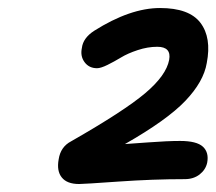

<svg xmlns="http://www.w3.org/2000/svg" viewBox="-20 -856 542 481"><path d="M178.2 -395Q147.9 -395 134.8 -411.4Q121.6 -427.7 127 -457Q131.8 -488.3 158.2 -502Q290.5 -577.6 343.5 -622.3Q396.5 -667 403.8 -706.1Q409.7 -738.8 374 -738.8Q350.1 -738.8 325 -730.5Q299.8 -722.2 283 -711.9Q266.1 -701.7 249.3 -693.4Q232.4 -685.1 223.1 -685.1Q203.1 -685.1 191.9 -700.2Q180.7 -715.3 185.1 -735.8Q188 -760.7 215.8 -778.8Q306.2 -835.9 380.9 -835.9Q454.1 -835.9 482.2 -798.8Q510.3 -761.7 498 -698.2Q490.2 -651.4 444.3 -603.3Q398.4 -555.2 293 -495.1Q303.7 -495.6 351.6 -499.3Q399.4 -502.9 431.2 -502.9Q472.7 -502.9 488.3 -488.5Q503.9 -474.1 499 -448.2Q495.1 -430.7 480 -418.9Q464.8 -407.2 442.9 -407.2Q362.8 -407.2 276.4 -401.1Q189.9 -395 178.2 -395Z"/></svg>

Font: Shantell Sans Normal
Style: Italic
Weight: 500
Italic angle: -11.31°
Designer: Stephen Nixon, Anya Danilova, Shantell Martin
Foundry: Arrow Type
Version: Version 1.006;[559af2be0]